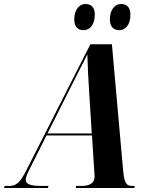

<svg xmlns="http://www.w3.org/2000/svg" viewBox="-77 -934 750 954"><path d="M516 -784C543 -784 571 -807 571 -861C571 -898 553 -914 525 -914C490 -914 469 -881 469 -838C469 -801 487 -784 516 -784ZM339 -784C366 -784 394 -807 394 -862C394 -898 376 -914 348 -914C313 -914 292 -881 292 -838C292 -801 310 -784 339 -784ZM-57 0H161L164 -10H134C76 -10 51 -18 51 -40C51 -55 60 -74 74 -102L154 -261H380L391 -90C392 -78 393 -66 393 -56C393 -22 365 -10 326 -10H302L299 0H590L593 -10H582C546 -10 540 -30 534 -96L479 -714H372L56 -92C22 -23 2 -10 -33 -10H-54ZM261 -474C303 -559 335 -618 357 -664C358 -617 362 -536 366 -477L379 -271H159Z"/></svg>

Font: Noto Serif Display Condensed
Style: Bold Italic
Weight: 700
Width: 3
Italic angle: -12°
Designer: Monotype Design Team
Foundry: Monotype Imaging Inc.
Version: Version 2.009